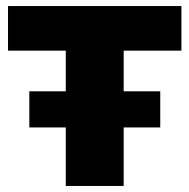

<svg xmlns="http://www.w3.org/2000/svg" viewBox="-20 -615 626 635"><path d="M197.5 0V-447.5H6.5V-595H580V-447.5H389V0ZM77 -193.5V-313H510V-193.5Z"/></svg>

Font: Encode Sans SC ExtraBold
Style: Regular
Weight: 800
Version: Version 3.002